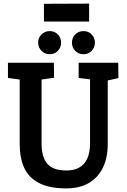

<svg xmlns="http://www.w3.org/2000/svg" viewBox="-20 -1038 703 1062"><path d="M347 4Q253 4 196 -25.5Q139 -55 114 -109.5Q89 -164 89 -241V-598L24 -607V-691H278L279 -608L210 -598V-244Q210 -170 241.5 -132.5Q273 -95 348 -95Q388 -95 417 -110.5Q446 -126 462 -159.5Q478 -193 478 -245V-599L415 -607V-691H634L635 -606L576 -593V-241Q576 -166 549 -110.5Q522 -55 471 -25.5Q420 4 347 4ZM442 -738Q414 -738 396 -757Q378 -776 378 -802Q378 -829 396 -847.5Q414 -866 442 -866Q469 -866 487 -847.5Q505 -829 505 -802Q505 -776 487 -757Q469 -738 442 -738ZM255 -738Q228 -738 209.5 -757Q191 -776 191 -802Q191 -829 209.5 -847.5Q228 -866 255 -866Q282 -866 300 -847.5Q318 -829 318 -802Q318 -776 300 -757Q282 -738 255 -738ZM223 -919V-1017L473 -1018V-919Z"/></svg>

Font: Kreon Light SemiBold
Style: Regular
Weight: 600
Version: Version 2.002